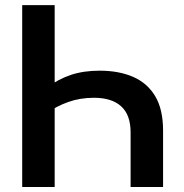

<svg xmlns="http://www.w3.org/2000/svg" viewBox="-20 -748 736 768"><path d="M378.4 -465.3Q455.6 -465.3 512.7 -440.4Q569.8 -415.5 601.1 -362.8Q632.3 -310.1 632.3 -225.6V0H502.4V-218.3Q502.4 -288.6 464.6 -322.8Q426.8 -356.9 356 -356.9Q299.8 -356.9 252.4 -339.8Q205.1 -322.8 167 -295.4V-397.5Q213.4 -431.6 263.9 -448.5Q314.5 -465.3 378.4 -465.3ZM198.7 -727.5V0H68.8V-727.5Z"/></svg>

Font: Inter 20pt SemiBold
Style: Regular
Weight: 600
Version: Version 4.001;git-66647c0bb